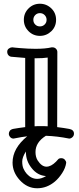

<svg xmlns="http://www.w3.org/2000/svg" viewBox="-20 -737 427 1038"><path d="M354 12.2Q288.6 -1 228 -2.9Q171.9 32.2 171.9 85Q171.9 111.8 183.6 130.4Q205.6 164.1 231 164.1Q255.9 164.1 282.7 137.2Q289.1 130.9 294.2 124.5Q299.3 118.2 311.3 118.2Q323.2 118.2 330.6 126.5Q337.9 134.8 337.9 143.1Q334 171.4 315.9 199Q297.9 226.6 277.3 244.1Q233.9 280.8 181.2 280.8Q127 280.8 86.9 236.8Q47.9 194.3 47.9 142.1Q47.9 64.9 127 0Q104 2 53.2 12.2Q42 12.2 34.9 3.9Q27.8 -4.4 27.8 -13.7Q27.8 -22.9 33.4 -30.3Q39.1 -37.6 52 -40.3Q64.9 -43 82.3 -45.2Q99.6 -47.4 116.2 -49.8V-423.8L41 -430.2Q31.2 -431.6 25.1 -439Q19 -446.3 19 -457.3Q19 -468.3 27.8 -474.6Q36.6 -481 44.9 -481H47.9Q48.3 -481 59.1 -479.7Q69.8 -478.5 86.9 -477.1Q133.3 -473.1 171.9 -473.1Q225.6 -473.1 258.8 -481H264.2Q275.4 -481 282.7 -473.4Q290 -465.8 290 -456.1L289.1 -49.8Q306.2 -47.4 323.5 -45.2Q340.8 -43 354.5 -40Q379.9 -35.2 379.9 -14.2Q379.9 -2.9 371.6 4.6Q363.3 12.2 354 12.2ZM237.8 -425.8Q212.9 -421.9 170.9 -421.9H167V-54.2Q176.3 -55.2 185.1 -55.2Q202.6 -55.2 215.8 -55.2Q229 -55.2 237.8 -54.2ZM283.2 -629.9Q283.2 -593.3 257.8 -568.4Q231.4 -543 195.8 -543Q159.7 -543 134.3 -568.4Q108.9 -593.8 108.9 -629.9Q108.9 -666 134.3 -691.4Q159.7 -716.8 195.8 -716.8Q231.4 -716.8 257.8 -691.4Q283.2 -666.5 283.2 -629.9ZM120.1 82Q100.1 113.3 100.1 136.2Q100.1 159.2 106.9 174.8Q113.8 190.4 125 203.1Q149.4 230 181.2 230Q204.1 230 229 214.8Q182.1 211.9 150.4 170.9Q120.1 132.8 120.1 85ZM231.9 -629.9Q231.9 -645 221.4 -655.5Q210.9 -666 195.8 -666Q180.7 -666 170.4 -655.5Q160.2 -645 160.2 -629.9Q160.2 -614.7 170.4 -604.5Q180.7 -594.2 195.8 -594.2Q210.9 -594.2 221.4 -604.5Q231.9 -614.7 231.9 -629.9Z"/></svg>

Font: Ribeye Marrow
Style: Regular
Weight: 400
Designer: Astigmatic (AOETI)
Foundry: Astigmatic (AOETI)
Version: Version 1.000